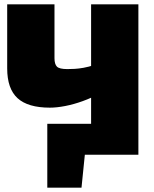

<svg xmlns="http://www.w3.org/2000/svg" viewBox="-20 -710 708 881"><path d="M197 -142H615V0H197ZM197 -7H370L354 151H197ZM230 -690V-443Q230 -416 241 -404.5Q252 -393 289 -393Q305 -393 323 -394Q341 -395 363.5 -399Q386 -403 414 -412L437 -281Q401 -261 359.5 -246Q318 -231 279 -223.5Q240 -216 209 -216Q108 -216 60.5 -259.5Q13 -303 13 -396V-690ZM615 -690V0H398V-690Z"/></svg>

Font: Exo 2 Black
Style: Regular
Weight: 900
Designer: Natanael Gama
Foundry: Natanael Gama
Version: Version 2.010